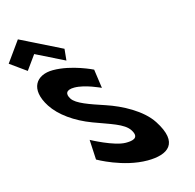

<svg xmlns="http://www.w3.org/2000/svg" viewBox="-621 -1295 1494 1469"><g transform="rotate(-15 125.5 -561.0)"><path d="M-467.5 -975 -340.6 -884 -260.1 -996 -34.6 -884 -25.5 -975 -351.5 -1137ZM-154.1 -840C-287.1 -840 -359.6 -742 -259.9 -588C-204.2 -502 -96.3 -425 34.5 -376C164.2 -327 269.7 -300 308.5 -240C358.4 -163 283 -159 242 -159C150 -159 -20.2 -252 -20.2 -252L-11.9 -94C-11.9 -94 175.7 15 368.7 15C529.7 15 635 -54 507.4 -251C437.5 -359 285.9 -437 168.7 -476C48.8 -516 -50.6 -549 -80.4 -595C-109.5 -640 -94.3 -669 -30.3 -669C54.7 -669 173.6 -612 173.6 -612L152.4 -762C152.4 -762 -4.1 -840 -154.1 -840Z"/></g></svg>

Font: Hussar
Style: BdOpOblSeven
Weight: 700
Foundry: Cannot Into Space Fonts
Version: Version 2.00